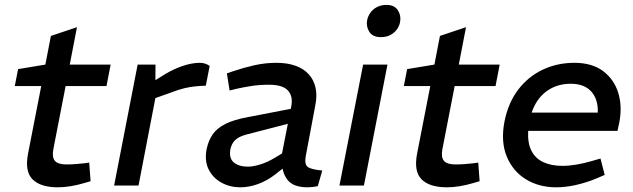

<svg xmlns="http://www.w3.org/2000/svg" viewBox="-20 -772 2634 799"><path d="M220.5 7.5Q149.1 7.5 115.7 -25.4Q82.3 -58.3 96.8 -133.2L151.6 -413.9H41.5L55.3 -484.4L168.8 -503.2L191.8 -622.5L300.3 -658.9L270.3 -503.2H440.4L423.2 -413.9H253.1L202 -151.4Q195.7 -117.9 208.3 -102.8Q220.9 -87.7 256.1 -87.7Q279 -87.7 295.9 -89.3Q312.9 -91 330.5 -92.5L351.2 -95.3L356.9 -17.9L329.4 -9.9Q302.1 -1.7 273.8 2.9Q245.6 7.5 220.5 7.5Z M454.9 0 552.8 -503.2H627.1L626.5 -417.1L603.6 -424.2L670.8 -465.7Q705.2 -486 742.5 -498.3Q779.7 -510.6 811.6 -510.6Q834.8 -510.6 852.5 -497.5L836.5 -415.5Q814.2 -414.7 792.7 -412.6Q771.2 -410.5 747.5 -404.9Q723.8 -399.3 693.5 -387.6L626.6 -363.8L556.5 0Z M1302.6 2.5Q1291.5 5 1280.5 6.2Q1269.5 7.5 1261 7.5Q1200.8 7.5 1177 -23Q1153.2 -53.4 1153.6 -96.8L1150.2 -115.8L1192.1 -329.5Q1200.2 -371.5 1178.2 -395.4Q1156.1 -419.4 1099.1 -419.4Q1060.2 -419.4 1025.9 -414.1Q991.5 -408.7 963.1 -402.2L935.5 -395.4L924.2 -466.6L952.5 -476.4Q994.1 -490.4 1038.7 -500.5Q1083.4 -510.6 1130.8 -510.6Q1175.9 -510.6 1209.8 -498.4Q1243.7 -486.2 1264.7 -463Q1285.8 -439.8 1293.1 -407.3Q1300.4 -374.8 1292.2 -333.8L1252.5 -123Q1246.2 -89.2 1260.1 -77.9Q1274 -66.6 1321.1 -62.4ZM979.9 7.5Q937.2 7.5 901.7 -11.9Q866.2 -31.2 848.3 -67Q830.3 -102.8 840 -152.3Q847.5 -187.2 865.2 -213Q882.9 -238.7 918.4 -256.5Q953.8 -274.3 1013.1 -284.9L1211.2 -323.2L1198.6 -262.2L1012.7 -214Q987.9 -208.1 972.7 -199.3Q957.6 -190.4 949.9 -178.5Q942.2 -166.7 938.6 -150.2Q932.3 -112.7 953.5 -95.6Q974.6 -78.5 1011.5 -78.5Q1033.9 -78.5 1063.3 -87.7Q1092.8 -96.9 1123.5 -115.3L1175.3 -146.3L1182.8 -91.3L1125.7 -46.4Q1090.8 -19.3 1053.1 -5.9Q1015.4 7.5 979.9 7.5Z M1392.6 0 1491.1 -503.2H1592.4L1494.5 0ZM1564.5 -617.5Q1531 -617.5 1517.1 -639.3Q1503.3 -661.1 1507.6 -686.7Q1510.6 -703.3 1520.7 -718.1Q1530.8 -733 1548.2 -742.3Q1565.6 -751.6 1588.6 -751.6Q1620.9 -751.6 1635.3 -729.9Q1649.6 -708.2 1645.2 -682.5Q1643 -666.2 1632.9 -651.4Q1622.8 -636.5 1605.8 -627Q1588.9 -617.5 1564.5 -617.5Z M1839.5 7.5Q1768.1 7.5 1734.7 -25.4Q1701.3 -58.3 1715.8 -133.2L1770.6 -413.9H1660.5L1674.3 -484.4L1787.8 -503.2L1810.8 -622.5L1919.3 -658.9L1889.3 -503.2H2059.4L2042.2 -413.9H1872.1L1821 -151.4Q1814.7 -117.9 1827.3 -102.8Q1839.9 -87.7 1875.1 -87.7Q1898 -87.7 1914.9 -89.3Q1931.9 -91 1949.5 -92.5L1970.2 -95.3L1975.9 -17.9L1948.4 -9.9Q1921.1 -1.7 1892.8 2.9Q1864.6 7.5 1839.5 7.5Z M2294.6 7.5Q2222.5 7.5 2168 -26.2Q2113.6 -59.9 2088.5 -121.5Q2063.4 -183 2079.4 -266.5Q2095.3 -345.3 2136.9 -399.5Q2178.4 -453.7 2238.8 -482.2Q2299.2 -510.6 2370.2 -510.6Q2444.2 -510.6 2490 -475.9Q2535.9 -441.2 2553 -385Q2570.1 -328.7 2557.3 -263.2L2549.7 -227.5H2178Q2175.1 -177.7 2191.2 -145.4Q2207.2 -113.1 2240.4 -97.5Q2273.5 -81.8 2320.1 -81.8Q2348.2 -81.8 2378.6 -87Q2409.1 -92.2 2440.9 -101.3L2478.9 -112.3L2496.4 -44.1L2461.6 -29.2Q2418.8 -11.5 2376 -2Q2333.2 7.5 2294.6 7.5ZM2192.3 -303.4H2467.6Q2469.8 -357.9 2440.9 -390.7Q2411.9 -423.5 2355.1 -423.5Q2298.3 -423.5 2255.5 -393Q2212.7 -362.4 2192.3 -303.4Z"/></svg>

Font: REM Medium
Style: Italic
Weight: 500
Italic angle: -11°
Designer: Octavio Pardo
Foundry: Ashler Design
Version: Version 1.005;gftools[0.9.28]